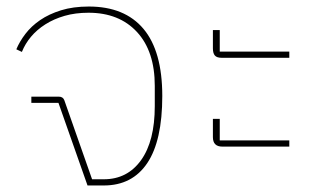

<svg xmlns="http://www.w3.org/2000/svg" viewBox="-20 -568 991 588"><path d="M159 -253H76V-272H160Q173 -272 177 -261L262 -19H298Q370 -19 412 -77.5Q454 -136 454 -243V-305Q454 -411 399.5 -470Q345 -529 251 -529Q211 -529 178 -519.5Q145 -510 119 -493.5Q93 -477 75 -455.5Q57 -434 47 -409L30 -417Q40 -441 58 -464.5Q76 -488 103 -506.5Q130 -525 167 -536.5Q204 -548 252 -548Q362 -548 419.5 -479.5Q477 -411 477 -274Q477 -137 431 -68.5Q385 0 298 0H248Z M661 -119Q632 -119 632 -148V-204H653V-138H866V-119ZM659 -391Q644 -391 638 -398Q632 -405 632 -420V-476H653V-410H866V-391Z"/></svg>

Font: IBM Plex Sans Thai Thin
Style: Regular
Weight: 100
Designer: Mike Abbink, Paul van der Laan, Pieter van Rosmalen, Ben Mitchell, Mark Frömberg
Foundry: Bold Monday
Version: Version 1.1